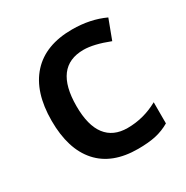

<svg xmlns="http://www.w3.org/2000/svg" viewBox="-134 -664 763 787"><g transform="rotate(-30 247.5 -270.0)"><path d="M299.8 9.8Q177.2 9.8 113.5 -61.8Q49.8 -133.3 49.8 -267.1Q49.8 -403.3 116.5 -476.6Q183.1 -549.8 309.1 -549.8Q394.5 -549.8 462.9 -518.1L428.2 -425.8Q355.5 -454.1 308.1 -454.1Q168 -454.1 168 -268.1Q168 -177.2 202.9 -131.6Q237.8 -85.9 305.2 -85.9Q381.8 -85.9 450.2 -124V-23.9Q419.4 -5.9 384.5 2Q349.6 9.8 299.8 9.8Z"/></g></svg>

Font: JBL Sans
Style: Semibold
Weight: 600
Version: Version 1.10